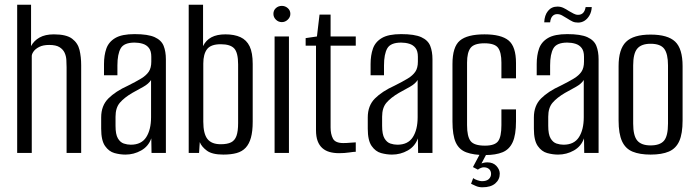

<svg xmlns="http://www.w3.org/2000/svg" viewBox="-20 -650 2961 816"><path d="M53 0V-630H112V-454Q124 -477 148 -490.5Q172 -504 209 -504Q262 -504 286.5 -485.5Q311 -467 318 -437.5Q325 -408 325 -373V0H263V-364Q263 -379 262 -395.5Q261 -412 254.5 -426Q248 -440 233 -449.5Q218 -459 189 -459Q163 -459 146.5 -450.5Q130 -442 122.5 -431Q115 -420 115 -412V0Z M513 7Q490 7 466.5 0.5Q443 -6 426.5 -29.5Q410 -53 410 -103V-151Q410 -201 440.5 -231.5Q471 -262 524 -286Q558 -303 579.5 -316Q601 -329 612 -345Q623 -361 623 -388V-409Q623 -433 613 -446Q603 -459 586.5 -464Q570 -469 552 -469Q507 -469 493 -444.5Q479 -420 479 -372V-330H422V-378Q422 -415 432 -443.5Q442 -472 470 -488.5Q498 -505 552 -505Q609 -505 637.5 -492Q666 -479 675.5 -455Q685 -431 685 -398V0H624L623 -62Q611 -28 580 -10.5Q549 7 513 7ZM536 -35Q581 -35 601.5 -67Q622 -99 622 -152V-310Q612 -294 589 -281Q566 -268 542 -255Q508 -235 489.5 -213.5Q471 -192 471 -154V-115Q471 -79 481 -62Q491 -45 506 -40Q521 -35 536 -35Z M929 7Q882 7 859.5 -9.5Q837 -26 829 -46L826 0H782V-630H843V-454Q855 -479 878.5 -491.5Q902 -504 938 -504Q976 -504 1002 -492Q1028 -480 1041 -453Q1054 -426 1054 -378V-133Q1054 -92 1046.5 -65Q1039 -38 1024 -22Q1009 -6 985.5 0.5Q962 7 929 7ZM918 -37Q946 -37 962 -45Q978 -53 985 -72.5Q992 -92 992 -127V-376Q992 -426 975.5 -444Q959 -462 918 -462Q876 -462 860 -441Q844 -420 844 -380V-133Q844 -82 861.5 -59.5Q879 -37 918 -37Z M1147 0V-495H1208V0ZM1178 -556Q1163 -556 1152.5 -566.5Q1142 -577 1142 -591Q1142 -606 1152.5 -615.5Q1163 -625 1178 -625Q1192 -625 1203 -615.5Q1214 -606 1214 -591Q1214 -577 1203 -566.5Q1192 -556 1178 -556Z M1421 1Q1399 1 1381 -4Q1363 -9 1350 -20.5Q1337 -32 1330 -50.5Q1323 -69 1323 -97V-456H1279V-488L1327 -495L1338 -588H1385V-495H1492V-456H1385V-108Q1385 -80 1395 -61Q1405 -42 1439 -42Q1453 -42 1469 -43.5Q1485 -45 1492 -45V-5Q1484 -5 1464 -2Q1444 1 1421 1Z M1646 7Q1623 7 1599.5 0.5Q1576 -6 1559.5 -29.5Q1543 -53 1543 -103V-151Q1543 -201 1573.5 -231.5Q1604 -262 1657 -286Q1691 -303 1712.5 -316Q1734 -329 1745 -345Q1756 -361 1756 -388V-409Q1756 -433 1746 -446Q1736 -459 1719.5 -464Q1703 -469 1685 -469Q1640 -469 1626 -444.5Q1612 -420 1612 -372V-330H1555V-378Q1555 -415 1565 -443.5Q1575 -472 1603 -488.5Q1631 -505 1685 -505Q1742 -505 1770.5 -492Q1799 -479 1808.5 -455Q1818 -431 1818 -398V0H1757L1756 -62Q1744 -28 1713 -10.5Q1682 7 1646 7ZM1669 -35Q1714 -35 1734.5 -67Q1755 -99 1755 -152V-310Q1745 -294 1722 -281Q1699 -268 1675 -255Q1641 -235 1622.5 -213.5Q1604 -192 1604 -154V-115Q1604 -79 1614 -62Q1624 -45 1639 -40Q1654 -35 1669 -35Z M2042 9Q1993 9 1962 -2.5Q1931 -14 1917 -44.5Q1903 -75 1903 -134V-378Q1903 -451 1934.5 -477.5Q1966 -504 2039 -504Q2110 -504 2141.5 -478Q2173 -452 2173 -382V-317H2111V-384Q2111 -427 2097 -446.5Q2083 -466 2039 -466Q1995 -466 1980 -446.5Q1965 -427 1965 -384V-118Q1965 -70 1980 -50.5Q1995 -31 2041 -31Q2083 -31 2097 -50Q2111 -69 2111 -118V-185H2173V-134Q2173 -77 2159 -46Q2145 -15 2116 -3Q2087 9 2042 9ZM2030 146Q2015 146 2002.5 140.5Q1990 135 1982 131L1991 107Q1997 112 2009 116Q2021 120 2028 120Q2048 120 2057.5 111Q2067 102 2067 89Q2067 76 2058.5 68.5Q2050 61 2036 61Q2030 61 2023 64Q2016 67 2011 71L1990 60L2022 0H2050L2023 51L2017 49Q2024 45 2033 42.5Q2042 40 2051 40Q2076 40 2090 55.5Q2104 71 2104 88Q2104 113 2085 129.5Q2066 146 2030 146Z M2352 7Q2329 7 2305.5 0.5Q2282 -6 2265.5 -29.5Q2249 -53 2249 -103V-151Q2249 -201 2279.5 -231.5Q2310 -262 2363 -286Q2397 -303 2418.5 -316Q2440 -329 2451 -345Q2462 -361 2462 -388V-409Q2462 -433 2452 -446Q2442 -459 2425.5 -464Q2409 -469 2391 -469Q2346 -469 2332 -444.5Q2318 -420 2318 -372V-330H2261V-378Q2261 -415 2271 -443.5Q2281 -472 2309 -488.5Q2337 -505 2391 -505Q2448 -505 2476.5 -492Q2505 -479 2514.5 -455Q2524 -431 2524 -398V0H2463L2462 -62Q2450 -28 2419 -10.5Q2388 7 2352 7ZM2375 -35Q2420 -35 2440.5 -67Q2461 -99 2461 -152V-310Q2451 -294 2428 -281Q2405 -268 2381 -255Q2347 -235 2328.5 -213.5Q2310 -192 2310 -154V-115Q2310 -79 2320 -62Q2330 -45 2345 -40Q2360 -35 2375 -35ZM2437 -554Q2423 -554 2413.5 -558.5Q2404 -563 2390 -572Q2381 -577 2370.5 -583.5Q2360 -590 2348 -590Q2336 -590 2328 -581.5Q2320 -573 2318 -555H2293Q2294 -585 2309 -603.5Q2324 -622 2349 -622Q2363 -622 2374.5 -616.5Q2386 -611 2398 -603Q2409 -597 2418 -592Q2427 -587 2437 -587Q2450 -587 2458 -595Q2466 -603 2469 -620H2495Q2494 -600 2485.5 -585Q2477 -570 2464.5 -562Q2452 -554 2437 -554Z M2745 7Q2699 7 2668.5 -5.5Q2638 -18 2623.5 -50Q2609 -82 2609 -138V-369Q2609 -441 2640.5 -472Q2672 -503 2745 -503Q2818 -503 2849.5 -473Q2881 -443 2881 -369V-138Q2881 -82 2867 -50.5Q2853 -19 2823 -6Q2793 7 2745 7ZM2745 -32Q2785 -32 2802 -52Q2819 -72 2819 -125V-372Q2819 -421 2803 -442.5Q2787 -464 2745 -464Q2706 -464 2688.5 -443.5Q2671 -423 2671 -372V-125Q2671 -73 2688.5 -52.5Q2706 -32 2745 -32Z"/></svg>

Font: Alumni Sans
Style: Regular
Weight: 400
Designer: Robert E. Leuschke
Foundry: Robert E. Leuschke
Version: Version 1.018